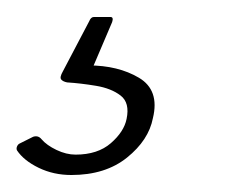

<svg xmlns="http://www.w3.org/2000/svg" viewBox="-102 -23 276 226"><path d="M78 116Q73 142 47.5 162.5Q22 183 -18 183Q-39 183 -56.5 174.5Q-74 166 -82 154Q-83 152 -82 149.5Q-81 147 -79 146L-63 138Q-57 136 -53 141Q-47 148 -35.5 153.5Q-24 159 -13 159Q13 159 28.5 145.5Q44 132 47 117Q51 98 40 89.5Q29 81 11 78Q-7 75 -23 74Q-28 73 -30 70.5Q-32 68 -28 61L3 2Q5 -3 8.5 -3Q12 -3 13 -3H28Q32 -3 30 3L4 64L2 54Q37 54 61.5 68.5Q86 83 78 116Z"/></svg>

Font: Glory Thin
Style: Italic
Weight: 100
Italic angle: -12°
Designer: Robert Leuschke
Foundry: Robert Leuschke
Version: Version 1.011